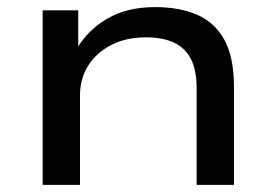

<svg xmlns="http://www.w3.org/2000/svg" viewBox="-20 -520 776 540"><path d="M100 0V-491H200V-381H195Q226 -435 281.5 -467.5Q337 -500 416 -500Q485 -500 534.5 -478.5Q584 -457 611 -408Q638 -359 638 -276V0H533V-272Q533 -324 516.5 -355Q500 -386 468.5 -400.5Q437 -415 390 -415Q334 -415 292 -393Q250 -371 227.5 -334.5Q205 -298 205 -252V0Z"/></svg>

Font: Nunito Sans 10pt Expanded Medium
Style: Regular
Weight: 500
Width: 7
Designer: Vernon Adams
Foundry: Vernon Adams
Version: Version 3.101;gftools[0.9.27]